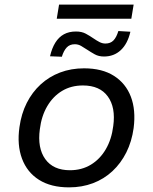

<svg xmlns="http://www.w3.org/2000/svg" viewBox="-20 -800 660 829"><path d="M278 9Q200 9 148.5 -23.5Q97 -56 75 -115Q53 -174 64 -251Q72 -309 95.5 -355.5Q119 -402 155.5 -435.5Q192 -469 239.5 -487Q287 -505 343 -505Q421 -505 472 -472.5Q523 -440 545 -382.5Q567 -325 557 -247Q549 -189 525.5 -142Q502 -95 465.5 -61Q429 -27 381.5 -9Q334 9 278 9ZM282 -65Q333 -65 372.5 -89Q412 -113 437 -156Q462 -199 469 -256Q480 -336 445.5 -383.5Q411 -431 338 -431Q287 -431 248 -407.5Q209 -384 184 -341.5Q159 -299 152 -242Q141 -161 175.5 -113Q210 -65 282 -65ZM225 -719 235 -780H557L547 -719ZM247 -555 196 -557Q204 -592 219 -616Q234 -640 256 -652Q278 -664 308 -664Q333 -664 350.5 -654.5Q368 -645 384 -634Q397 -625 409.5 -618.5Q422 -612 435 -612Q457 -612 470 -625.5Q483 -639 491 -666L543 -663Q531 -611 501.5 -583.5Q472 -556 429 -556Q406 -556 389 -565.5Q372 -575 357 -585Q343 -594 330.5 -601.5Q318 -609 303 -609Q281 -609 268 -595Q255 -581 247 -555Z"/></svg>

Font: Nunito Sans 7pt
Style: Italic
Weight: 400
Italic angle: -9°
Designer: Vernon Adams
Foundry: Vernon Adams
Version: Version 3.101;gftools[0.9.27]